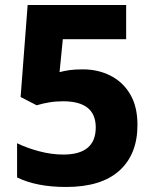

<svg xmlns="http://www.w3.org/2000/svg" viewBox="-20 -734 612 764"><path d="M310 -458Q370 -458 419.5 -433Q469 -408 498 -359Q527 -310 527 -237Q527 -120 455 -55Q383 10 243 10Q125 10 48 -28V-164Q87 -145 136 -132Q185 -119 232 -119Q361 -119 361 -227Q361 -331 231 -331Q202 -331 175 -326.5Q148 -322 126 -315L62 -348L90 -714H482V-578H230L217 -447Q236 -452 257 -455Q278 -458 310 -458Z"/></svg>

Font: Noto Sans Sinhala UI ExtraBold
Style: Regular
Weight: 800
Designer: Jelle Bosma - Monotype Design Team
Foundry: Monotype Imaging Inc.
Version: Version 2.006; ttfautohint (v1.8.4.7-5d5b)